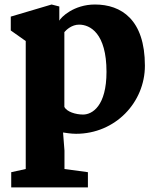

<svg xmlns="http://www.w3.org/2000/svg" viewBox="-20 -582 699 852"><path d="M29.8 182.1V249.5H370.1V182.1L266.1 168V86.4L259.8 5.9C269.5 7.3 294.4 11.7 317.4 11.7C491.7 11.7 623 -127.4 623 -290.5C623 -495.1 518.1 -562 401.4 -562C307.1 -562 250 -504.9 243.2 -490.2V-553.2L209 -562L27.8 -508.3V-446.8L94.2 -399.9V168ZM265.6 -107.9V-439.5C274.4 -449.7 298.3 -472.7 331.1 -472.7C379.4 -472.7 452.6 -435.1 452.6 -263.2C452.6 -111.8 389.6 -73.7 348.6 -73.7C315.9 -73.7 275.9 -85.9 265.6 -107.9Z"/></svg>

Font: Merriweather
Style: Heavy
Weight: 900
Designer: Eben Sorkin ( eben@eyebytes.com )
Foundry: Sorkin Type Co.
Version: Version 1.003